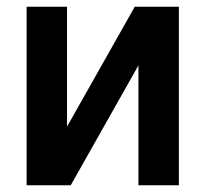

<svg xmlns="http://www.w3.org/2000/svg" viewBox="-20 -550 610 570"><path d="M59 -530H179V-174L380 -530H511V0H391V-356L190 0H59Z"/></svg>

Font: Golos UI VF
Style: Regular
Weight: 400
Designer: A.Korolkova, Vitaly Kuzmin
Foundry: ParaType Ltd
Version: Version 2.000